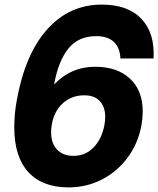

<svg xmlns="http://www.w3.org/2000/svg" viewBox="-20 -798 688 834"><path d="M42 -245Q42 -304 53 -363Q89 -563 185 -670.5Q281 -778 422 -778Q536 -778 594.5 -716Q653 -654 647 -544H503Q501 -592 474 -616.5Q447 -641 398 -641Q320 -641 276.5 -586.5Q233 -532 215 -431Q288 -508 394 -508Q489 -508 544.5 -456.5Q600 -405 600 -314Q600 -290 595 -257Q581 -177 535.5 -115Q490 -53 423 -18.5Q356 16 278 16Q164 16 103 -50.5Q42 -117 42 -245ZM434 -257Q437 -274 437 -290Q437 -334 413.5 -359Q390 -384 346 -384Q291 -384 253 -349.5Q215 -315 205 -257Q202 -239 202 -223Q202 -176 227.5 -148.5Q253 -121 299 -121Q352 -121 387.5 -158.5Q423 -196 434 -257Z"/></svg>

Font: Open Sauce One ExtraBold Italic
Style: Regular
Weight: 800
Italic angle: -10°
Designer: Alfredo Marco Pradil
Foundry: Creative Sauce Fz LLC
Version: Version 1.477